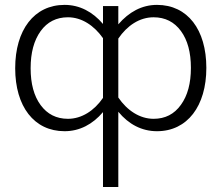

<svg xmlns="http://www.w3.org/2000/svg" viewBox="-20 -522 889 771"><path d="M41 -248C41 -94.7 116.7 4.9 239.3 4.9C299.8 4.9 352.1 -22.9 393.6 -71.8V229H455.1V-73.2C496.6 -22.9 549.3 4.9 610.4 4.9C732.4 4.9 808.6 -96.2 808.6 -249.5C808.6 -402.8 733.4 -502.4 610.4 -502.4C549.3 -502.4 497.6 -473.6 455.1 -424.3V-497.6H393.6V-425.8C352.1 -474.6 299.8 -502.4 239.3 -502.4C117.2 -502.4 41 -401.9 41 -248ZM596.7 -452.6C643.1 -452.6 679.7 -434.1 706.5 -397.5C733.4 -360.8 746.6 -311.5 746.6 -249.5C746.6 -187.5 733.4 -138.2 706.5 -101.1C679.7 -63.5 643.1 -44.9 596.7 -44.9C541.5 -44.9 490.7 -78.1 455.1 -130.4V-367.2C490.7 -419.4 540.5 -452.6 596.7 -452.6ZM103 -248C103 -310.1 116.2 -359.4 143.1 -397C169.9 -434.1 206.5 -452.6 252.9 -452.6C308.1 -452.6 357.9 -419.4 393.6 -368.7V-128.9C358.4 -77.6 308.1 -44.9 252.9 -44.9C206.5 -44.9 169.9 -63.5 143.1 -100.1C116.2 -136.7 103 -186 103 -248Z"/></svg>

Font: Estedad Light
Style: Regular
Weight: 300
Designer: Amin Abedi
Version: Version 7.3